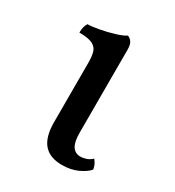

<svg xmlns="http://www.w3.org/2000/svg" viewBox="-124 -544 575 630"><g transform="rotate(30 163.0 -229.0)"><path d="M203 9Q157 9 134 -17.5Q111 -44 111 -100V-325Q111 -349 106.5 -364.5Q102 -380 86 -388Q70 -396 36 -396Q36 -407 38 -416Q40 -425 45 -433Q60 -433 87.5 -438Q115 -443 141 -451Q167 -459 179 -467Q188 -464 194.5 -455Q201 -446 201 -427V-111Q201 -77 211.5 -61Q222 -45 242 -45Q251 -45 262.5 -48.5Q274 -52 285 -62Q298 -47 300 -29Q287 -14 261.5 -2.5Q236 9 203 9Z"/></g></svg>

Font: Vollkorn
Style: Regular
Weight: 400
Designer: Friedrich Althausen
Foundry: Friedrich Althausen
Version: Version 5.001